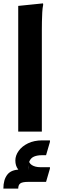

<svg xmlns="http://www.w3.org/2000/svg" viewBox="-22 -780 355 1138"><path d="M86 -745 233 -760 234 -752Q230 -734 228.5 -707Q227 -680 226.5 -652Q226 -624 226 -604V0H86ZM124 225 145 298Q111 298 98.5 307Q86 316 86 338H-2Q-2 285 21.5 255Q45 225 98 225ZM69 171Q69 142 88.5 114.5Q108 87 144 69.5Q180 52 229 52H274V61L251 140H225Q200 140 181 147.5Q162 155 153 174.5Q144 194 147 229V159Q147 186 167 198.5Q187 211 218 211H274V219L251 298H145L128 257Q100 243 84.5 222.5Q69 202 69 171Z"/></svg>

Font: Kufam SemiBold
Style: Italic
Weight: 600
Italic angle: -11°
Designer: Artur Schmal
Foundry: Original Type
Version: Version 1.301; ttfautohint (v1.8.3)